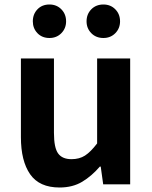

<svg xmlns="http://www.w3.org/2000/svg" viewBox="-20 -820 677 854"><path d="M73 -560H220V-229Q220 -163 238.5 -137.5Q257 -112 298 -112Q333 -112 358 -128Q383 -144 412 -182V-560H559V0H439L428 -79H424Q388 -37 345.5 -11.5Q303 14 245 14Q155 14 114 -45Q73 -104 73 -210ZM365 -725Q365 -757 386 -778.5Q407 -800 440 -800Q472 -800 493 -778.5Q514 -757 514 -725Q514 -694 493 -672.5Q472 -651 440 -651Q407 -651 386 -672.5Q365 -694 365 -725ZM200 -651Q167 -651 146.5 -672.5Q126 -694 126 -725Q126 -757 146.5 -778.5Q167 -800 200 -800Q232 -800 253 -778.5Q274 -757 274 -725Q274 -694 253 -672.5Q232 -651 200 -651Z"/></svg>

Font: Kinto Sans
Style: Bold
Weight: 700
Designer: Authors: Ryoko NISHIZUKA  (kana & ideographs); Paul D. Hunt (Latin, Greek & Cyrillic); Wenlong ZHANG  (bopomofo); Sandol
Foundry: Adobe Systems Incorporated, ookami Inc.
Version: Version 0.001